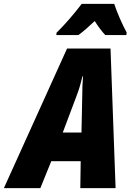

<svg xmlns="http://www.w3.org/2000/svg" viewBox="-78 -965 673 985"><path d="M212 -797 211 -785H324C349 -803 376 -827 408 -857C424 -831 446 -802 462 -785H570L572 -798C549 -839 521 -905 508 -945H341C303 -895 256 -840 212 -797ZM-58 0H129L185 -138H336L334 0H515L489 -716H266ZM244 -285 317 -479C329 -511 337 -539 345 -573H348C345 -538 344 -508 344 -476L340 -285Z"/></svg>

Font: Noto Sans Condensed Black
Style: Italic
Weight: 900
Width: 3
Italic angle: -12°
Designer: Monotype Design Team
Foundry: Monotype Imaging Inc.
Version: Version 2.013